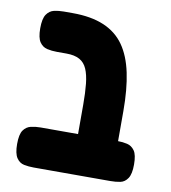

<svg xmlns="http://www.w3.org/2000/svg" viewBox="-71 -647 639 718"><g transform="rotate(10 248.5 -288.0)"><path d="M322 9Q287 9 270.5 -1Q254 -11 250 -27Q246 -43 246 -61V-255Q246 -300 242.5 -333.5Q239 -367 229.5 -389Q220 -411 201 -421.5Q182 -432 151 -432H115Q95 -432 77.5 -436Q60 -440 49 -456Q38 -472 38 -508Q38 -545 49 -561Q60 -577 77 -581Q94 -585 114 -585H148Q218 -585 266.5 -564.5Q315 -544 343.5 -503.5Q372 -463 385 -401.5Q398 -340 398 -257V-68Q398 -48 394.5 -30.5Q391 -13 375 -2Q359 9 322 9ZM104 9Q85 9 67.5 5.5Q50 2 39 -14.5Q28 -31 28 -67Q28 -104 39 -119.5Q50 -135 67.5 -139Q85 -143 104 -143H396Q416 -143 433 -139Q450 -135 461 -119.5Q472 -104 472 -67Q472 -31 461 -14.5Q450 2 433 5.5Q416 9 395 9Z"/></g></svg>

Font: Fredoka Condensed SemiBold
Style: Regular
Weight: 600
Width: 3
Designer: Ben Nathan
Foundry: Milena B. Brandão, Ben Nathan
Version: Version 2.001